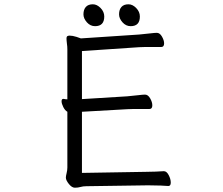

<svg xmlns="http://www.w3.org/2000/svg" viewBox="-20 -865 1040 895"><path d="M589 -743Q567 -743 551 -761Q535 -779 535 -798Q535 -820 546 -832.5Q557 -845 579 -845Q598 -845 615 -827.5Q632 -810 632 -788Q632 -743 589 -743ZM423 -743Q401 -743 385 -761Q369 -779 369 -798Q369 -820 380 -832.5Q391 -845 413 -845Q432 -845 449 -827.5Q466 -810 466 -788Q466 -743 423 -743ZM764 2Q756 1 729.5 0Q703 -1 677 -1H661L383 3Q367 3 355.5 6.5Q344 10 329 10Q315 10 301 -7.5Q287 -25 287 -37Q287 -44 290.5 -58Q294 -72 294 -84V-344Q283 -350 275 -366Q267 -382 267 -393Q267 -404 275 -404H277Q281 -403 285.5 -402.5Q290 -402 294 -402V-635Q294 -649 292 -661Q291 -670 290.5 -675.5Q290 -681 290 -685Q290 -695 295 -697Q300 -699 304 -699Q318 -699 337 -693Q356 -687 357 -686L628 -704Q651 -706 676.5 -709Q702 -712 711 -712Q725 -712 735 -694.5Q745 -677 745 -663Q745 -646 732 -646H659Q643 -646 629 -645L362 -627V-403L573 -416Q596 -418 621.5 -421Q647 -424 656 -424Q670 -424 680 -406.5Q690 -389 690 -374Q690 -357 677 -357H604Q588 -357 574 -356L362 -344V-59L660 -64Q682 -64 705 -65Q728 -66 743 -67H744Q757 -67 766.5 -48.5Q776 -30 776 -14Q776 2 765 2Z"/></svg>

Font: Klee One SemiBold
Style: Regular
Weight: 600
Designer: Fontworks Inc.
Foundry: Fontworks Inc.
Version: Version 1.00;January 12, 2022;FontCreator 13.0.0.2683 64-bit